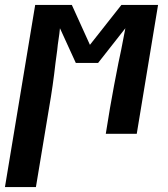

<svg xmlns="http://www.w3.org/2000/svg" viewBox="-60 -540 680 775"><path d="M-40 215 82 -520H230L303 -359L430 -520H578L492 0H367L384 -104Q392 -150 400.5 -195.5Q409 -241 418 -286L429 -338Q433 -360 437.5 -382Q442 -404 446 -426L336 -286H246L182 -426Q180 -404 176.5 -382Q173 -360 171 -338L164 -286Q159 -241 152.5 -195.5Q146 -150 138 -104L85 215Z"/></svg>

Font: Iosevka XBd Ex Obl
Style: Regular
Weight: 800
Width: 7
Italic angle: -9°
Monospace: yes
Designer: Belleve Invis
Foundry: Belleve Invis
Version: Version 32.5.0; ttfautohint (v1.8.4)